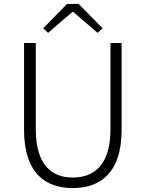

<svg xmlns="http://www.w3.org/2000/svg" viewBox="-20 -949 745 982"><path d="M352 13C483 13 602 -55 602 -285V-729H545V-288C545 -98 455 -41 352 -41C251 -41 163 -98 163 -288V-729H103V-285C103 -55 221 13 352 13ZM201 -804 226 -781 350 -888H355L479 -781L505 -804L382 -929H323Z"/></svg>

Font: Source Han Sans SC Light
Style: Regular
Weight: 300
Designer: Ryoko NISHIZUKA (kana & ideographs); Paul D. Hunt (Latin, Greek & Cyrillic); Wenlong ZHANG (bopomofo); Sandoll Communica
Foundry: Adobe Systems Incorporated
Version: Version 1.004;PS 1.004;hotconv 1.0.82;makeotf.lib2.5.63406